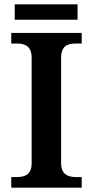

<svg xmlns="http://www.w3.org/2000/svg" viewBox="-20 -866 428 886"><path d="M48 -775H338V-846H48ZM32 0H357V-49H329C293 -49 262 -62 262 -113V-600C262 -653 291 -665 329 -665H357V-714H32V-665H59C95 -665 126 -653 126 -600V-112C126 -61 95 -49 59 -49H32Z"/></svg>

Font: Noto Serif Ethiopic SemiBold
Style: Regular
Weight: 600
Designer: Monotype Design Team
Foundry: Monotype Imaging Inc.
Version: Version 2.102